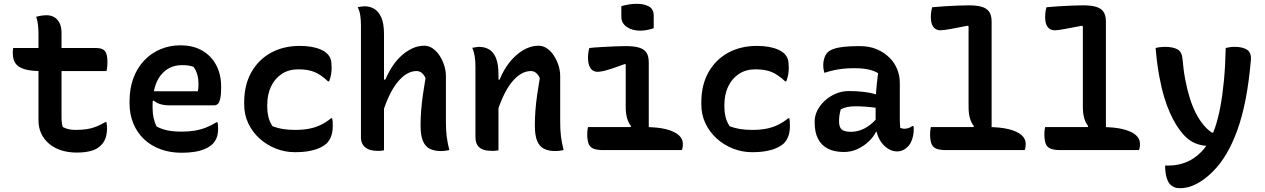

<svg xmlns="http://www.w3.org/2000/svg" viewBox="-20 -788 6640 1008"><path d="M49 -536H484Q518 -536 531 -520Q544 -504 544 -463Q544 -455 543.5 -446Q543 -437 542 -429.5Q541 -422 539 -415H195Q153 -415 124 -421Q95 -427 78 -439Q61 -451 54 -469Q47 -487 47 -513Q47 -517 47.5 -521.5Q48 -526 48.5 -529.5Q49 -533 49 -536ZM539 -147Q540 -140 541 -131.5Q542 -123 542 -116Q542 -85 534 -62.5Q526 -40 508 -23Q500 -15 488 -8Q476 -1 460.5 3.5Q445 8 425.5 10.5Q406 13 383 13Q338 13 301 1Q264 -11 237.5 -33.5Q211 -56 196.5 -87Q182 -118 182 -157Q182 -214 182 -270.5Q182 -327 182 -383Q182 -439 182 -496Q182 -553 182 -608Q182 -633 179.5 -656.5Q177 -680 170 -700Q185 -704 198.5 -706Q212 -708 225 -708Q247 -708 264.5 -698Q282 -688 292.5 -667.5Q303 -647 303 -615Q303 -559 303 -504Q303 -449 303 -393.5Q303 -338 303 -283Q303 -228 303 -172Q303 -157 304.5 -144.5Q306 -132 310 -121Q325 -113 341 -109.5Q357 -106 376 -106Q410 -106 436 -110Q462 -114 484.5 -123Q507 -132 533 -147Z M926 -550Q995 -550 1042.5 -522Q1090 -494 1115.5 -445.5Q1141 -397 1141 -333V-329Q1141 -292 1136.5 -271.5Q1132 -251 1124 -243Q1116 -235 1105 -235H868Q842 -235 821 -241.5Q800 -248 787 -260L767 -250L770 -309H1018Q1021 -318 1021.5 -328Q1022 -338 1022 -346Q1022 -373 1016 -395.5Q1010 -418 996 -437Q982 -442 969.5 -444Q957 -446 935 -446Q866 -446 823.5 -392.5Q781 -339 781 -230V-223Q781 -193 786.5 -168.5Q792 -144 802 -124Q828 -110 859 -103.5Q890 -97 935 -97Q970 -97 1001 -102Q1032 -107 1060.5 -118Q1089 -129 1116 -146H1122Q1124 -138 1124.5 -130Q1125 -122 1125 -113Q1125 -84 1117.5 -65Q1110 -46 1096 -32Q1080 -16 1054.5 -5.5Q1029 5 998.5 9.5Q968 14 934 14Q874 14 824 -4Q774 -22 737.5 -56Q701 -90 680.5 -138.5Q660 -187 660 -248V-255Q660 -323 680 -377Q700 -431 736 -469.5Q772 -508 821 -529Q870 -550 926 -550Z M1554 -547Q1588 -547 1616 -542Q1644 -537 1665 -527.5Q1686 -518 1698 -506Q1711 -493 1716 -477.5Q1721 -462 1721 -433Q1721 -413 1718 -396Q1715 -379 1708 -361H1702Q1665 -396 1631 -410Q1597 -424 1546 -424Q1496 -424 1459.5 -400Q1423 -376 1403 -334Q1383 -292 1383 -237V-227Q1383 -200 1389 -174.5Q1395 -149 1411 -125Q1438 -115 1466 -110.5Q1494 -106 1529 -106Q1571 -106 1604 -112.5Q1637 -119 1664.5 -132.5Q1692 -146 1718 -167H1724Q1726 -158 1726.5 -149Q1727 -140 1727 -125Q1727 -98 1719.5 -75.5Q1712 -53 1696 -36Q1681 -22 1658 -11.5Q1635 -1 1603 5Q1571 11 1528 11Q1476 11 1428 -8Q1380 -27 1342.5 -61Q1305 -95 1283.5 -140.5Q1262 -186 1262 -239V-251Q1262 -342 1299.5 -408.5Q1337 -475 1402.5 -511Q1468 -547 1554 -547Z M1963 4Q1931 4 1911.5 -5.5Q1892 -15 1883.5 -31Q1875 -47 1875 -65Q1875 -148 1875 -221.5Q1875 -295 1875 -363.5Q1875 -432 1875 -503.5Q1875 -575 1875 -655Q1875 -682 1871.5 -706.5Q1868 -731 1858 -750Q1864 -752 1870 -752.5Q1876 -753 1882.5 -754Q1889 -755 1894 -755Q1921 -755 1944 -742Q1967 -729 1981.5 -697Q1996 -665 1996 -609Q1996 -530 1996 -454Q1996 -378 1996 -302.5Q1996 -227 1996 -151.5Q1996 -76 1996 1Q1989 2 1984 3Q1979 4 1974.5 4Q1970 4 1963 4ZM1979 -163 1978 -370H2003Q2019 -408 2040.5 -440.5Q2062 -473 2089 -497Q2116 -521 2146 -534.5Q2176 -548 2207 -548Q2231 -548 2251.5 -534Q2272 -520 2287.5 -496.5Q2303 -473 2312 -445Q2321 -417 2321 -388Q2321 -348 2321 -308.5Q2321 -269 2321 -229Q2321 -189 2321 -149Q2321 -105 2325 -72.5Q2329 -40 2339 0Q2328 2 2317.5 3.5Q2307 5 2294 5Q2261 5 2237 -6.5Q2213 -18 2200.5 -47.5Q2188 -77 2188 -129Q2188 -169 2191 -208Q2194 -247 2200 -289Q2206 -331 2214 -378Q2206 -396 2194 -405.5Q2182 -415 2167 -415Q2141 -415 2116 -400.5Q2091 -386 2066.5 -356Q2042 -326 2020 -278Q1998 -230 1979 -163Z M2939 0Q2928 2 2917.5 3.5Q2907 5 2894 5Q2861 5 2837 -6.5Q2813 -18 2800.5 -47Q2788 -76 2788 -129Q2788 -169 2791 -208.5Q2794 -248 2800 -289.5Q2806 -331 2814 -378Q2806 -396 2794 -405.5Q2782 -415 2767 -415Q2741 -415 2716 -400.5Q2691 -386 2666.5 -356Q2642 -326 2620 -278Q2598 -230 2579 -163L2578 -370H2603Q2624 -422 2655.5 -461.5Q2687 -501 2726.5 -524.5Q2766 -548 2807 -548Q2831 -548 2851.5 -534Q2872 -520 2887.5 -496.5Q2903 -473 2912 -445Q2921 -417 2921 -388Q2921 -348 2921 -308.5Q2921 -269 2921 -229Q2921 -189 2921 -149Q2921 -105 2925 -72.5Q2929 -40 2939 0ZM2597 1Q2590 2 2584.5 3Q2579 4 2574 4Q2569 4 2563 4Q2538 4 2521.5 -1Q2505 -6 2495 -15.5Q2485 -25 2480.5 -38.5Q2476 -52 2476 -69Q2476 -119 2476 -167Q2476 -215 2476 -260.5Q2476 -306 2476 -351Q2476 -396 2476 -441Q2476 -469 2472 -493.5Q2468 -518 2459 -537Q2465 -538 2471 -539Q2477 -540 2483.5 -541Q2490 -542 2495 -542Q2525 -542 2548 -528.5Q2571 -515 2584 -483Q2597 -451 2597 -395Q2597 -328 2597 -259Q2597 -190 2597 -124Q2597 -58 2597 1Z M3285 -109 3293 -126Q3279 -143 3272 -168Q3265 -193 3265 -227Q3265 -250 3265 -272Q3265 -294 3265 -316.5Q3265 -339 3265 -361Q3265 -383 3265 -405Q3265 -427 3265 -449L3261 -452Q3223 -438 3194.5 -428.5Q3166 -419 3147 -415Q3128 -411 3117 -411Q3103 -411 3091.5 -418.5Q3080 -426 3073.5 -443Q3067 -460 3067 -486Q3067 -500 3069 -513Q3071 -526 3074 -536Q3102 -539 3137.5 -541Q3173 -543 3206.5 -544.5Q3240 -546 3265 -546Q3307 -546 3333.5 -538.5Q3360 -531 3373 -513Q3386 -495 3386 -460Q3386 -423 3386 -387Q3386 -351 3386 -314Q3386 -277 3386 -240Q3386 -203 3386 -166.5Q3386 -130 3386 -94ZM3067 -121H3361Q3433 -121 3477.5 -109.5Q3522 -98 3543.5 -78.5Q3565 -59 3565 -33Q3565 -27 3564.5 -21.5Q3564 -16 3563 -10.5Q3562 -5 3559 0H3148Q3113 0 3094.5 -8Q3076 -16 3069.5 -35Q3063 -54 3063 -84Q3063 -92 3063.5 -98Q3064 -104 3065 -109.5Q3066 -115 3067 -121ZM3242 -755Q3249 -758 3258.5 -760Q3268 -762 3278 -764Q3288 -766 3299.5 -767Q3311 -768 3321 -768Q3362 -768 3387 -754Q3412 -740 3412 -706V-640Q3405 -637 3396.5 -635Q3388 -633 3379 -631Q3370 -629 3360.5 -628Q3351 -627 3341 -627Q3298 -627 3270 -647Q3242 -667 3242 -700Z M3954 -547Q3988 -547 4016 -542Q4044 -537 4065 -527.5Q4086 -518 4098 -506Q4111 -493 4116 -477.5Q4121 -462 4121 -433Q4121 -413 4118 -396Q4115 -379 4108 -361H4102Q4065 -396 4031 -410Q3997 -424 3946 -424Q3896 -424 3859.5 -400Q3823 -376 3803 -334Q3783 -292 3783 -237V-227Q3783 -200 3789 -174.5Q3795 -149 3811 -125Q3838 -115 3866 -110.5Q3894 -106 3929 -106Q3971 -106 4004 -112.5Q4037 -119 4064.5 -132.5Q4092 -146 4118 -167H4124Q4126 -158 4126.5 -149Q4127 -140 4127 -125Q4127 -98 4119.5 -75.5Q4112 -53 4096 -36Q4081 -22 4058 -11.5Q4035 -1 4003 5Q3971 11 3928 11Q3876 11 3828 -8Q3780 -27 3742.5 -61Q3705 -95 3683.5 -140.5Q3662 -186 3662 -239V-251Q3662 -342 3699.5 -408.5Q3737 -475 3802.5 -511Q3868 -547 3954 -547Z M4704 -353Q4704 -330 4704 -306.5Q4704 -283 4704 -259.5Q4704 -236 4704 -212.5Q4704 -189 4704 -166Q4704 -153 4704.5 -141Q4705 -129 4706 -117Q4710 -115 4716 -113.5Q4722 -112 4727 -112Q4738 -112 4749 -115.5Q4760 -119 4769 -126H4775Q4777 -121 4777 -117Q4777 -113 4777 -107Q4777 -81 4768.5 -56.5Q4760 -32 4747 -19Q4733 -5 4719 1Q4705 7 4691 7Q4666 7 4644.5 -6Q4623 -19 4608 -39.5Q4593 -60 4585 -86Q4577 -112 4577 -138Q4577 -163 4577 -189Q4577 -215 4577 -236Q4577 -266 4578.5 -292Q4580 -318 4583 -345.5Q4586 -373 4590 -404Q4573 -414 4554 -419.5Q4535 -425 4513.5 -427.5Q4492 -430 4465 -430Q4436 -430 4410.5 -427.5Q4385 -425 4361 -420Q4337 -415 4313 -407H4307Q4305 -416 4303.5 -426Q4302 -436 4302 -447Q4302 -466 4308 -484Q4314 -502 4325 -513Q4336 -524 4357.5 -531.5Q4379 -539 4412.5 -542.5Q4446 -546 4493 -546Q4544 -546 4583 -529.5Q4622 -513 4649.5 -485.5Q4677 -458 4690.5 -424Q4704 -390 4704 -353ZM4385 -151Q4385 -120 4399 -108Q4413 -96 4448 -96Q4471 -96 4495.5 -104Q4520 -112 4544.5 -130Q4569 -148 4591 -176L4597 -96H4579Q4566 -69 4540.5 -45Q4515 -21 4482 -5.5Q4449 10 4410 10Q4362 10 4327.5 -7Q4293 -24 4275 -58.5Q4257 -93 4257 -144V-151Q4257 -180 4271 -208Q4285 -236 4310 -259Q4335 -282 4367.5 -296Q4400 -310 4437 -310Q4479 -310 4515.5 -305.5Q4552 -301 4578 -293Q4604 -285 4615 -275Q4621 -270 4625.5 -261.5Q4630 -253 4632.5 -241Q4635 -229 4635 -211Q4608 -218 4579.5 -222Q4551 -226 4523.5 -228Q4496 -230 4472 -230Q4447 -230 4428 -226Q4409 -222 4394 -214Q4390 -200 4387.5 -185Q4385 -170 4385 -153Z M4867 -121H5161Q5232 -121 5277 -109.5Q5322 -98 5343.5 -78.5Q5365 -59 5365 -33Q5365 -27 5364.5 -21.5Q5364 -16 5363 -10.5Q5362 -5 5359 0H4948Q4913 0 4894.5 -8Q4876 -16 4869.5 -35Q4863 -54 4863 -84Q4863 -92 4863.5 -98Q4864 -104 4865 -109.5Q4866 -115 4867 -121ZM4874 -750Q4903 -753 4937.5 -755Q4972 -757 5006 -758.5Q5040 -760 5065 -760Q5107 -760 5133.5 -752.5Q5160 -745 5173 -726.5Q5186 -708 5186 -674Q5186 -602 5186 -529.5Q5186 -457 5186 -384Q5186 -311 5186 -238.5Q5186 -166 5186 -94H5078L5093 -126Q5079 -143 5072 -168Q5065 -193 5065 -227Q5065 -279 5065 -331.5Q5065 -384 5065 -437Q5065 -490 5065 -543Q5065 -596 5065 -649L5061 -653Q5003 -642 4968.5 -635.5Q4934 -629 4917 -629Q4903 -629 4891.5 -636Q4880 -643 4873.5 -658.5Q4867 -674 4867 -700Q4867 -714 4869 -727Q4871 -740 4874 -750Z M5467 -121H5761Q5832 -121 5877 -109.5Q5922 -98 5943.5 -78.5Q5965 -59 5965 -33Q5965 -27 5964.5 -21.5Q5964 -16 5963 -10.5Q5962 -5 5959 0H5548Q5513 0 5494.5 -8Q5476 -16 5469.5 -35Q5463 -54 5463 -84Q5463 -92 5463.5 -98Q5464 -104 5465 -109.5Q5466 -115 5467 -121ZM5474 -750Q5503 -753 5537.5 -755Q5572 -757 5606 -758.5Q5640 -760 5665 -760Q5707 -760 5733.5 -752.5Q5760 -745 5773 -726.5Q5786 -708 5786 -674Q5786 -602 5786 -529.5Q5786 -457 5786 -384Q5786 -311 5786 -238.5Q5786 -166 5786 -94H5678L5693 -126Q5679 -143 5672 -168Q5665 -193 5665 -227Q5665 -279 5665 -331.5Q5665 -384 5665 -437Q5665 -490 5665 -543Q5665 -596 5665 -649L5661 -653Q5603 -642 5568.5 -635.5Q5534 -629 5517 -629Q5503 -629 5491.5 -636Q5480 -643 5473.5 -658.5Q5467 -674 5467 -700Q5467 -714 5469 -727Q5471 -740 5474 -750Z M6463 -542Q6504 -542 6527.5 -526.5Q6551 -511 6547 -471Q6537 -356 6519 -264.5Q6501 -173 6475 -102Q6449 -31 6417.5 21.5Q6386 74 6348 112Q6320 140 6291.5 159.5Q6263 179 6234 189.5Q6205 200 6175 200Q6167 200 6160 199Q6153 198 6146.5 195.5Q6140 193 6134 189Q6128 185 6123 180Q6111 167 6104 142Q6097 117 6097 85V81H6103Q6107 81 6111 81Q6115 81 6119 81Q6162 81 6205 64.5Q6248 48 6285 11Q6306 -9 6325 -41.5Q6344 -74 6359.5 -119.5Q6375 -165 6386.5 -225.5Q6398 -286 6405.5 -363.5Q6413 -441 6415 -536Q6423 -538 6429.5 -539Q6436 -540 6441.5 -541Q6447 -542 6452.5 -542Q6458 -542 6463 -542ZM6096 -542Q6138 -542 6161.5 -529Q6185 -516 6188 -480Q6193 -420 6203 -368Q6213 -316 6226.5 -273Q6240 -230 6257.5 -195.5Q6275 -161 6296 -135Q6317 -109 6342 -92H6376L6349 -21H6342Q6308 -21 6281 -27.5Q6254 -34 6232 -48Q6210 -62 6190 -85Q6172 -106 6155 -133Q6138 -160 6122 -196Q6106 -232 6091.5 -280Q6077 -328 6065.5 -391Q6054 -454 6047 -536Q6054 -538 6060 -539Q6066 -540 6072 -540.5Q6078 -541 6083.5 -541.5Q6089 -542 6096 -542Z"/></svg>

Font: Recursive Monospace Casual SemiBold
Style: Regular
Weight: 600
Version: Version 1.047